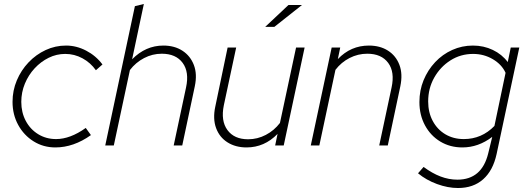

<svg xmlns="http://www.w3.org/2000/svg" viewBox="-20 -731 2648 965"><path d="M258 10Q198 10 149 -20.5Q100 -51 71.5 -103Q43 -155 43 -219Q43 -276 64.5 -327Q86 -378 123.5 -417.5Q161 -457 209.5 -479.5Q258 -502 312 -502Q364 -502 413 -476.5Q462 -451 495 -407L462 -378Q435 -416 394.5 -438Q354 -460 308 -460Q264 -460 224.5 -440.5Q185 -421 154 -387.5Q123 -354 105 -310.5Q87 -267 87 -219Q87 -166 109.5 -123.5Q132 -81 172 -56.5Q212 -32 262 -32Q297 -32 334.5 -46Q372 -60 411 -88L437 -52Q350 10 258 10Z M509 0 658 -700 703 -711 644 -433Q712 -502 801 -502Q857 -502 897 -476Q937 -450 954.5 -404Q972 -358 959 -297L896 0H853L915 -291Q932 -369 898 -415Q864 -461 793 -461Q746 -461 704 -439Q662 -417 633 -379L552 0Z M1219 10Q1164 10 1123.5 -15.5Q1083 -41 1066 -87.5Q1049 -134 1062 -195L1124 -492H1167L1105 -202Q1089 -124 1123 -77.5Q1157 -31 1227 -31Q1274 -31 1316 -53Q1358 -75 1387 -113L1468 -492H1511L1406 0H1363L1375 -58Q1309 10 1219 10ZM1313 -596 1430 -706H1498L1359 -596Z M1542 0 1647 -492H1690L1678 -434Q1743 -502 1834 -502Q1890 -502 1930 -476.5Q1970 -451 1987.5 -405Q2005 -359 1992 -297L1929 0H1886L1948 -291Q1965 -369 1931 -415Q1897 -461 1826 -461Q1779 -461 1737 -439.5Q1695 -418 1666 -380L1585 0Z M2282 214Q2231 214 2176.5 194Q2122 174 2081 140L2109 108Q2152 140 2194 156Q2236 172 2279 172Q2402 172 2434 39L2454 -43Q2384 10 2304 10Q2242 10 2193 -19.5Q2144 -49 2116 -101Q2088 -153 2088 -218Q2088 -277 2109 -328Q2130 -379 2167 -418.5Q2204 -458 2253 -480Q2302 -502 2357 -502Q2411 -502 2457 -480Q2503 -458 2532 -419L2547 -492H2590L2476 43Q2458 126 2408.5 170Q2359 214 2282 214ZM2311 -32Q2401 -32 2465 -98L2521 -365Q2502 -407 2457 -433.5Q2412 -460 2358 -460Q2295 -460 2244 -427.5Q2193 -395 2162.5 -341Q2132 -287 2132 -221Q2132 -166 2155 -123Q2178 -80 2218.5 -56Q2259 -32 2311 -32Z"/></svg>

Font: Red Hat Display VF
Style: Italic
Weight: 300
Italic angle: -12°
Designer: Pentagram, MCKL
Foundry: Pentagram, MCKL
Version: Version 1.023